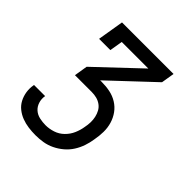

<svg xmlns="http://www.w3.org/2000/svg" viewBox="-200 -653 1001 1001"><g transform="rotate(45 300.0 -152.5)"><path d="M222 215Q195 215 169 211.5Q143 208 119.5 199Q96 190 76.5 174.5Q57 159 45.5 137Q34 115 30 89.5Q26 64 31 37V35H113V36Q109 59 116 81Q123 103 139 117Q155 131 177 136Q199 141 222 141Q249 141 276.5 132Q304 123 325 102.5Q346 82 357.5 55.5Q369 29 373 2Q377 -17 377.5 -36Q378 -55 374 -73Q370 -91 361.5 -106.5Q353 -122 338.5 -132.5Q324 -143 306.5 -147.5Q289 -152 270 -152H146L158 -226L392 -447H196L184 -375H101L125 -520H505L493 -447L258 -226H269Q301 -226 330.5 -220Q360 -214 385 -198.5Q410 -183 427 -159.5Q444 -136 452.5 -107.5Q461 -79 460.5 -48Q460 -17 454 14Q450 41 441 67.5Q432 94 416.5 118.5Q401 143 378.5 162Q356 181 330 193.5Q304 206 276.5 210.5Q249 215 222 215Z"/></g></svg>

Font: Iosevka Plex Etoile
Style: Italic
Weight: 400
Italic angle: -9°
Designer: Belleve Invis
Foundry: Belleve Invis
Version: Version 25.1.1; ttfautohint (v1.8.4)